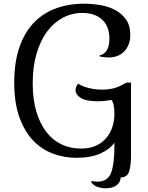

<svg xmlns="http://www.w3.org/2000/svg" viewBox="-20 -840 801 1039"><path d="M689 -3Q689 58 678.5 89Q668 120 633 120Q633 145 611.5 162Q590 179 551 179Q531 179 508.5 172Q486 165 473 144L476 139Q481 141 490.5 142Q500 143 507 143Q563 143 581 95.5Q599 48 599 -44V-68Q576 -33 523.5 -9.5Q471 14 395 14Q328 14 267 -8.5Q206 -31 159.5 -79.5Q113 -128 85 -205.5Q57 -283 57 -394Q57 -502 84.5 -582.5Q112 -663 161.5 -715.5Q211 -768 281 -794Q351 -820 435 -820Q478 -820 522.5 -812.5Q567 -805 603 -786Q639 -767 662 -734.5Q685 -702 685 -652Q685 -621 675.5 -598Q666 -575 650 -559.5Q634 -544 613 -536.5Q592 -529 569 -529Q559 -529 545 -530.5Q531 -532 520 -534V-541Q543 -545 557.5 -567Q572 -589 572 -631Q572 -697 533 -733.5Q494 -770 425 -770Q369 -770 320 -744Q271 -718 235 -669.5Q199 -621 178 -550Q157 -479 157 -389Q157 -301 177 -235Q197 -169 232 -124.5Q267 -80 314.5 -58Q362 -36 418 -36Q469 -36 503.5 -53.5Q538 -71 559 -98Q580 -125 589.5 -157.5Q599 -190 599 -219Q599 -251 595.5 -269.5Q592 -288 583 -299Q566 -296 547.5 -294Q529 -292 509 -292Q447 -292 418 -309.5Q389 -327 389 -353Q389 -364 393.5 -373Q398 -382 403 -387Q428 -371 463 -363Q498 -355 533 -355Q559 -355 578 -358.5Q597 -362 612 -367.5Q627 -373 639 -379.5Q651 -386 664 -393H689Z"/></svg>

Font: Milonga
Style: Regular
Weight: 400
Designer: Pablo Impallari, Brenda Gallo, Rodrigo Fuenzalida
Foundry: Pablo Impallari, Brenda Gallo, Rodrigo Fuenzalida
Version: Version 1.000; ttfautohint (v0.93) -l 8 -r 50 -G 200 -x 14 -